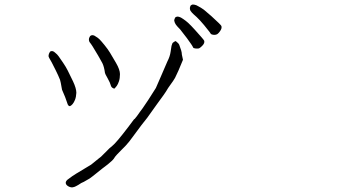

<svg xmlns="http://www.w3.org/2000/svg" viewBox="-20 -803 1540 851"><path d="M884.8 -691.4Q865.2 -714.8 851.6 -727.5Q837.9 -739.3 830.6 -747.1Q823.2 -754.9 822.3 -760.7Q820.3 -767.6 823.2 -774.4Q824.2 -779.3 829.1 -781.2Q834 -784.2 841.8 -782.2Q849.6 -781.2 860.4 -774.4Q873 -767.6 883.8 -759.8Q897.5 -748 917 -731.4Q960 -692.4 961.4 -687.5Q962.9 -682.6 961.4 -676.8Q960 -670.9 954.1 -663.1Q948.2 -655.3 943.4 -651.9Q938.5 -648.4 928.7 -648.4Q918 -649.4 915 -652.3Q915 -654.3 884.8 -691.4ZM808.6 -633.8Q782.2 -668 778.3 -672.9Q765.6 -685.5 759.8 -693.4Q753.9 -702.1 752.9 -709Q751 -714.8 754.9 -721.7Q755.9 -726.6 761.7 -728.5Q766.6 -730.5 773.4 -728.5Q781.2 -726.6 792 -718.8Q803.7 -710.9 813.5 -702.1Q827.1 -689.5 843.8 -670.9Q882.8 -627.9 884.8 -623Q886.7 -618.2 884.8 -612.3Q882.8 -606.4 876 -599.6Q869.1 -592.8 864.3 -589.8Q859.4 -586.9 848.1 -587.9Q836.9 -588.9 835.9 -592.8Q833 -600.6 808.6 -633.8ZM246.1 -449.2Q238.3 -468.8 227.1 -491.2Q215.8 -513.7 209 -526.9Q202.1 -540 198.2 -545.9Q194.3 -551.8 195.3 -557.6Q196.3 -564.5 199.2 -569.3Q201.2 -574.2 204.6 -575.7Q208 -577.1 213.4 -576.2Q218.8 -575.2 225.6 -568.4Q233.4 -562.5 239.7 -553.7Q246.1 -544.9 259.3 -525.4Q272.5 -505.9 280.3 -490.2Q288.1 -474.6 303.7 -442.4Q318.4 -411.1 318.4 -391.6Q317.4 -373 312.5 -360.8Q307.6 -348.6 301.8 -341.8Q295.9 -335 291 -333Q282.2 -330.1 277.3 -348.6Q270.5 -368.2 268.6 -373Q255.9 -403.3 254.9 -405.3Q248 -445.3 246.1 -449.2ZM433.6 -523.4Q431.6 -527.3 415 -556.6Q398.4 -585 390.6 -597.2Q382.8 -609.4 377.9 -615.2Q374 -620.1 374 -627Q374 -633.8 377 -638.7Q378.9 -643.6 382.8 -645.5Q386.7 -647.5 392.1 -647Q397.5 -646.5 405.3 -640.6Q414.1 -635.7 421.4 -628.4Q428.7 -621.1 443.4 -603Q458 -585 467.3 -569.8Q476.6 -554.7 494.1 -524.4Q511.7 -494.1 511.7 -474.6Q511.7 -456.1 507.3 -442.9Q502.9 -429.7 497.6 -422.4Q492.2 -415 488.3 -411.1Q485.4 -409.2 479.5 -413.1Q472.7 -417 470.7 -425.8Q468.8 -434.6 457 -456.1Q445.3 -476.6 445.3 -479.5Q441.4 -507.8 433.6 -523.4ZM351.6 2.9Q340.8 6.8 327.1 16.6Q313.5 24.4 309.6 25.4Q301.8 28.3 294.9 27.3Q285.2 25.4 279.3 20.5Q271.5 14.6 271.5 7.8Q270.5 2 278.3 -5.9Q280.3 -6.8 300.8 -22.5Q305.7 -25.4 317.4 -33.2Q377.9 -70.3 383.8 -73.2Q401.4 -87.9 418.9 -101.6Q430.7 -110.4 432.6 -113.3Q432.6 -113.3 456.1 -136.7Q462.9 -144.5 464.8 -145.5Q468.8 -148.4 477.5 -156.2Q495.1 -169.9 547.9 -239.3Q573.2 -273.4 574.2 -274.4Q576.2 -275.4 576.2 -275.4Q576.2 -275.4 578.1 -277.3Q585.9 -286.1 600.6 -307.6Q605.5 -312.5 636.7 -359.4L670.9 -413.1Q671.9 -414.1 694.3 -466.8Q719.7 -526.4 721.7 -530.3Q733.4 -552.7 736.3 -574.2Q738.3 -586.9 740.2 -599.6Q742.2 -606.4 743.2 -608.4Q744.1 -613.3 751 -617.2Q757.8 -622.1 759.8 -620.1Q771.5 -611.3 774.4 -604.5Q786.1 -572.3 785.2 -570.3Q784.2 -567.4 791 -538.1Q768.6 -482.4 755.9 -458Q748 -444.3 736.3 -428.7Q724.6 -413.1 715.8 -397.5Q714.8 -394.5 676.8 -342.8Q639.6 -290 632.8 -281.2Q627.9 -274.4 607.4 -249Q560.5 -185.5 553.7 -176.8Q539.1 -158.2 519.5 -139.6Q493.2 -113.3 490.2 -108.4Q487.3 -104.5 484.4 -99.6Q481.4 -95.7 476.6 -90.8Q460 -75.2 435.5 -57.6Q431.6 -54.7 391.6 -22.5Q385.7 -17.6 377 -11.7Z"/></svg>

Font: ToneOZ-Zhuyin-Tsuipita-TC
Style: Regular
Weight: 400
Designer: ÂÆ£ÂøóÂáåJeffrey Xuan(jeffreyx@gmail.com, ToneOZ.com) ÈòøÂù§(cjkFonts)
Foundry: ToneOZ
Version: Version 0.240710